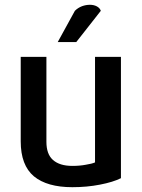

<svg xmlns="http://www.w3.org/2000/svg" viewBox="-20 -779 597 810"><path d="M490.2 -27.3Q490.2 -155.3 490.2 -539.1Q462.9 -539.1 380.9 -539.1Q380.9 -427.7 380.9 -93.8Q367.2 -87.9 341.8 -84Q316.4 -79.1 285.2 -79.1Q231.4 -79.1 203.1 -104.5Q175.8 -128.9 175.8 -180.7Q175.8 -300.8 175.8 -539.1Q148.4 -539.1 67.4 -539.1Q67.4 -450.2 67.4 -182.6Q67.4 -82 123 -35.2Q178.7 10.7 285.2 10.7Q346.7 10.7 401.4 0Q457 -10.7 490.2 -27.3ZM405.3 -733.4Q401.4 -745.1 388.7 -752Q376 -758.8 359.4 -758.8Q342.8 -758.8 326.2 -752.9Q308.6 -746.1 295.9 -733.4Q272.5 -689.5 223.6 -601.6Q239.3 -601.6 285.2 -601.6Q289.1 -601.6 301.8 -601.6Q328.1 -634.8 405.3 -733.4Z"/></svg>

Font: DaxlinePro-Medium
Style: Medium
Weight: 400
Designer: Hans Reichel
Version: Version 7.502; 2006